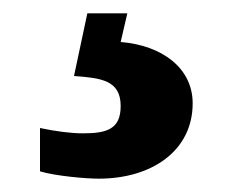

<svg xmlns="http://www.w3.org/2000/svg" viewBox="-20 -29 352 288"><path d="M128 239C208 239 269 197 269 126C269 73 223 39 161 34L171 -9H111L91 85C131 88 161 91 161 130C161 165 140 171 104 171C87 171 63 168 40 163V228C63 235 109 239 128 239Z"/></svg>

Font: Noto Serif Georgian SemiCondensed Black
Style: Regular
Weight: 900
Width: 4
Designer: Monotype Design Team, Akaki Razmadze
Foundry: Google LLC
Version: Version 2.003